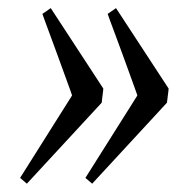

<svg xmlns="http://www.w3.org/2000/svg" viewBox="-20 -454 471 471"><path d="M393.6 -236.8Q393.6 -235.8 393.1 -230.5Q392.6 -225.1 391.6 -218.8L389.6 -202.1L206.1 -3.4L189.5 -17.6L316.9 -219.7Q317.4 -219.2 312 -234.1Q306.6 -249 298.6 -271.2Q290.5 -293.5 281 -319.6Q271.5 -345.7 263.2 -367.9Q254.9 -390.1 249.5 -404.8L244.1 -419.9L264.6 -434.1ZM233.4 -236.8Q233.4 -235.8 232.9 -230.5Q232.4 -225.1 231.4 -218.8L229.5 -202.1L45.9 -3.4L29.3 -17.6L156.7 -219.7Q157.2 -219.2 151.9 -234.1Q146.5 -249 138.4 -271.2Q130.4 -293.5 120.8 -319.6Q111.3 -345.7 103 -367.9Q94.7 -390.1 89.4 -404.8L84 -419.9L104.5 -434.1Z"/></svg>

Font: Gentium Plus Viet
Style: Italic
Weight: 400
Italic angle: -8°
Designer: J. Victor Gaultney, Annie Olsen, Iska Routamaa, Becca Hirsbrunner
Foundry: SIL International
Version: Version 5.000